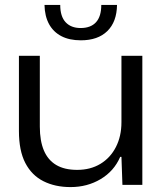

<svg xmlns="http://www.w3.org/2000/svg" viewBox="-20 -752 667 781"><path d="M267 9Q204 9 156.5 -15Q109 -39 83 -89Q57 -139 57 -219V-525H142V-237Q142 -179 158.5 -140Q175 -101 208.5 -81Q242 -61 294 -61Q348 -61 388.5 -85.5Q429 -110 451.5 -154Q474 -198 474 -255V-525H559V0H478L474 -114H469Q444 -56 389.5 -23.5Q335 9 267 9ZM309 -588Q262 -588 229.5 -605Q197 -622 179.5 -654Q162 -686 161 -732H225Q225 -685 247 -661.5Q269 -638 308 -638Q349 -638 370.5 -661.5Q392 -685 392 -732H456Q455 -663 416.5 -625.5Q378 -588 309 -588Z"/></svg>

Font: Mona Sans SemiExpanded
Style: Regular
Weight: 400
Width: 6
Designer: Deni Anggara
Foundry: GitHub
Version: Version 2.000